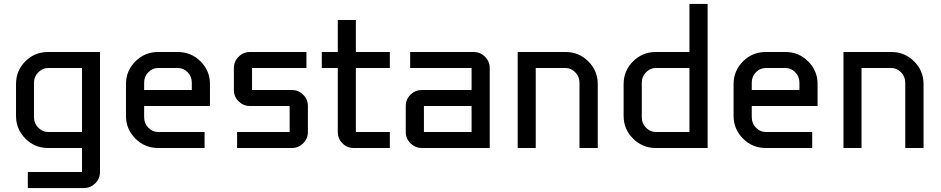

<svg xmlns="http://www.w3.org/2000/svg" viewBox="-20 -740 4707 960"><path d="M480 120.1Q480 153.3 456.3 176.8Q432.6 200.2 399.9 200.2H119.1V120.1H390.1V0H220.2Q153.8 0 106.9 -47.1Q60.1 -94.2 60.1 -160.2V-319.8Q60.1 -386.7 106.7 -433.3Q153.3 -480 220.2 -480H480ZM390.1 -80.1V-399.9H220.2Q192.9 -399.9 171.4 -378.4Q149.9 -356.9 149.9 -326.2V-153.8Q149.9 -123 171.4 -101.6Q192.9 -80.1 220.2 -80.1Z M1029.8 -210H700.7V-153.8Q700.7 -123 721.7 -101.6Q742.7 -80.1 770 -80.1H1002.9V0H770Q704.1 0 657 -47.1Q609.9 -94.2 609.9 -160.2V-319.8Q609.9 -386.2 657 -433.1Q704.1 -480 770 -480H869.6Q935.5 -480 982.7 -433.1Q1029.8 -386.2 1029.8 -319.8ZM939 -290V-327.1Q939 -357.9 918 -378.9Q897 -399.9 869.6 -399.9H770Q742.7 -399.9 721.7 -378.9Q700.7 -357.9 700.7 -327.1V-290Z M1519.5 -80.1Q1519.5 -46.9 1495.8 -23.4Q1472.2 0 1439.5 0H1165.5V-80.1H1428.2V-210H1229.5Q1196.8 -210 1173.1 -233.4Q1149.4 -256.8 1149.4 -290V-399.9Q1149.4 -432.6 1173.1 -456.3Q1196.8 -480 1229.5 -480H1512.2V-399.9H1240.2V-290H1439.5Q1472.2 -290 1495.8 -266.6Q1519.5 -243.2 1519.5 -210Z M1929.2 -80.1V0H1749Q1715.3 0 1692.1 -23.4Q1668.9 -46.9 1668.9 -80.1V-399.9H1588.9V-480H1668.9V-640.1H1759.3V-480H1929.2V-399.9H1759.3V-80.1Z M2428.7 0H2088.9Q2056.2 0 2032.5 -23.4Q2008.8 -46.9 2008.8 -80.1V-210Q2008.8 -243.2 2032.5 -266.6Q2056.2 -290 2088.9 -290H2337.9V-399.9H2030.8V-480H2348.6Q2381.3 -480 2405 -456.3Q2428.7 -432.6 2428.7 -399.9ZM2337.9 -80.1V-210H2099.6V-80.1Z M2968.8 0H2877.4V-326.2Q2877.4 -356.9 2856.4 -378.4Q2835.4 -399.9 2808.6 -399.9H2658.7V0H2568.4V-480H2808.6Q2874.5 -480 2921.6 -433.1Q2968.8 -386.2 2968.8 -319.8Z M3518.1 0H3258.3Q3192.4 0 3145.3 -47.1Q3098.1 -94.2 3098.1 -160.2V-319.8Q3098.1 -386.2 3145.3 -433.1Q3192.4 -480 3258.3 -480H3427.2V-720.2H3518.1ZM3427.2 -80.1V-399.9H3258.3Q3231 -399.9 3210 -378.4Q3189 -356.9 3189 -326.2V-153.8Q3189 -123 3210 -101.6Q3231 -80.1 3258.3 -80.1Z M4067.9 -210H3738.8V-153.8Q3738.8 -123 3759.8 -101.6Q3780.8 -80.1 3808.1 -80.1H4041V0H3808.1Q3742.2 0 3695.1 -47.1Q3647.9 -94.2 3647.9 -160.2V-319.8Q3647.9 -386.2 3695.1 -433.1Q3742.2 -480 3808.1 -480H3907.7Q3973.6 -480 4020.8 -433.1Q4067.9 -386.2 4067.9 -319.8ZM3977.1 -290V-327.1Q3977.1 -357.9 3956.1 -378.9Q3935.1 -399.9 3907.7 -399.9H3808.1Q3780.8 -399.9 3759.8 -378.9Q3738.8 -357.9 3738.8 -327.1V-290Z M4597.7 0H4506.3V-326.2Q4506.3 -356.9 4485.4 -378.4Q4464.4 -399.9 4437.5 -399.9H4287.6V0H4197.3V-480H4437.5Q4503.4 -480 4550.5 -433.1Q4597.7 -386.2 4597.7 -319.8Z"/></svg>

Font: Laconic
Style: Regular
Weight: 400
Designer: Robby Woodard
Version: Version 1.000